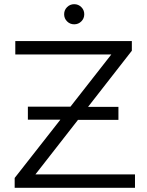

<svg xmlns="http://www.w3.org/2000/svg" viewBox="-20 -896 701 916"><path d="M368 -794Q354 -780 334 -780Q314 -780 300 -794Q286 -808 286 -828Q286 -848 300 -862Q314 -876 334 -876Q354 -876 368 -862Q382 -848 382 -828Q382 -808 368 -794ZM149 -64H624V0H50V-47L268 -325H113V-387H316L511 -636H53V-700H609V-654L400 -386H545V-324H352Z"/></svg>

Font: Montserrat Alternates
Style: Regular
Weight: 400
Designer: Julieta Ulanovsky
Foundry: Julieta Ulanovsky
Version: Version 7.200;PS 007.200;hotconv 1.0.88;makeotf.lib2.5.64775